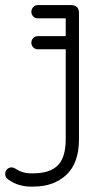

<svg xmlns="http://www.w3.org/2000/svg" viewBox="-62 -530 368 738"><path d="M83.5 -459.5Q72.8 -459.5 65.7 -466.9Q58.6 -474.2 58.6 -485Q58.6 -495.4 65.7 -502.9Q72.8 -510.5 83.5 -510.5H210.5Q241.6 -510.5 241.6 -479.4V5Q241.6 96.8 193.1 142Q144.6 187.2 66.8 187.2H54.8Q33.1 187.2 10.8 180.6Q-11.5 173.9 -30.8 159.5Q-42 152.4 -42 138.9Q-42 128.1 -34.9 120.8Q-27.9 113.4 -17.1 113.4Q-10.9 113.4 -3.9 117.6Q24.1 136.2 54.8 136.2H66.8Q129.1 136.2 159.9 105.9Q190.6 75.5 190.6 5V-459.5ZM83.5 -340.6Q72.8 -340.6 65.7 -348Q58.6 -355.4 58.6 -365.8Q58.6 -376.5 65.7 -383.9Q72.8 -391.2 83.5 -391.2H216.1Q226.9 -391.2 234.2 -383.9Q241.6 -376.5 241.6 -365.8Q241.6 -355.4 234.2 -348Q226.9 -340.6 216.1 -340.6Z"/></svg>

Font: Libertine-Super Thin
Style: Regular
Weight: 100
Designer: Bastien Sozeau
Foundry: NBR — Bastien Sozeau
Version: Version 2.003;gftools[0.9.33]